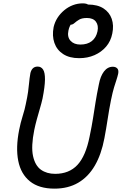

<svg xmlns="http://www.w3.org/2000/svg" viewBox="-20 -1109 724 1142"><path d="M304 13Q212 13 158 -30.5Q104 -74 88.5 -152.5Q73 -231 94 -337Q102 -378 115 -419.5Q128 -461 133 -488Q143 -534 147 -563Q151 -592 152.5 -610.5Q154 -629 156 -643Q158 -657 161 -675Q166 -694 176.5 -703.5Q187 -713 204 -713Q225 -713 236.5 -695Q248 -677 247.5 -635.5Q247 -594 233 -523Q227 -496 217.5 -464Q208 -432 199 -399Q190 -366 184 -337Q164 -238 176.5 -181Q189 -124 223.5 -99.5Q258 -75 308 -75Q391 -75 440.5 -128Q490 -181 513 -297Q526 -359 533.5 -407Q541 -455 548.5 -502Q556 -549 568 -607Q577 -656 598.5 -684Q620 -712 651 -712Q668 -712 677.5 -702Q687 -692 683 -671Q679 -653 673 -635Q667 -617 658.5 -589.5Q650 -562 640 -513Q629 -458 620.5 -401.5Q612 -345 601 -287Q583 -191 544 -124Q505 -57 445 -22Q385 13 304 13ZM451 -763Q393 -763 355.5 -787.5Q318 -812 303.5 -854Q289 -896 299 -948Q306 -978 322 -1003Q338 -1028 362 -1048Q386 -1068 414 -1078.5Q442 -1089 472 -1089Q498 -1089 507.5 -1078.5Q517 -1068 514 -1050Q511 -1038 500.5 -1029Q490 -1020 470 -1012Q429 -997 411 -977Q393 -957 387 -927Q379 -889 399.5 -866.5Q420 -844 458 -844Q500 -844 526 -864.5Q552 -885 560 -923Q567 -958 550.5 -980Q534 -1002 497 -1002Q467 -1002 450.5 -992Q434 -982 423 -972Q412 -962 400 -962Q381 -962 373.5 -968.5Q366 -975 370 -993Q378 -1030 413 -1056Q448 -1082 503 -1082Q560 -1082 595.5 -1059Q631 -1036 644.5 -997Q658 -958 648 -910Q639 -864 611 -831.5Q583 -799 542 -781Q501 -763 451 -763Z"/></svg>

Font: Shantell Sans
Style: Italic
Weight: 400
Italic angle: -11°
Designer: Stephen Nixon, Anya Danilova, Shantell Martin
Foundry: Arrow Type
Version: Version 1.011;[c5ecc13dd]